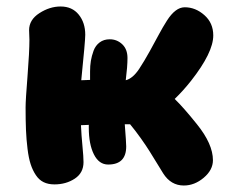

<svg xmlns="http://www.w3.org/2000/svg" viewBox="-20 -553 690 586"><path d="M146 9.8Q127 9.8 113 2.9Q99.1 -3.9 89.4 -18.6Q79.6 -33.2 73.5 -52Q67.4 -70.8 64 -98.9Q60.5 -127 59.3 -156Q58.1 -185.1 58.1 -225.1Q58.1 -247.6 64 -321Q69.8 -394.5 69.8 -432.1Q69.8 -435.5 69.3 -446.5Q68.8 -457.5 68.8 -460.9Q68.8 -492.7 100.3 -512.9Q131.8 -533.2 165 -533.2Q200.2 -533.2 220.2 -508.5Q240.2 -483.9 240.2 -446.8Q240.2 -427.7 228 -308.1Q232.4 -308.1 241.5 -308.6Q250.5 -309.1 254.9 -309.1V-335Q254.9 -352.1 257.3 -367.2Q259.8 -382.3 265.6 -398.2Q271.5 -414.1 284.2 -423.6Q296.9 -433.1 314.9 -433.1Q336.9 -433.1 353 -418Q369.1 -402.8 369.1 -376Q369.1 -350.1 363.8 -308.1Q385.3 -313.5 404.8 -342.8Q419.9 -365.7 436.8 -396.2Q453.6 -426.8 465.1 -448.2Q476.6 -469.7 489.5 -490Q502.4 -510.3 515.9 -520.5Q529.3 -530.8 543.9 -530.8Q576.7 -530.8 603.8 -506.8Q630.9 -482.9 630.9 -444.8Q630.9 -392.6 563 -306.2Q538.6 -275.4 513.2 -251Q540 -225.1 581.1 -173.8Q629.9 -113.3 629.9 -64Q629.9 -34.2 601.8 -10.5Q573.7 13.2 541 13.2Q501.5 13.2 478 -23.9Q473.1 -31.7 459.7 -53.7Q446.3 -75.7 436.5 -91.3Q426.8 -106.9 410.2 -130.4Q393.6 -153.8 377 -173.8H360.8Q365.2 -117.7 365.2 -106Q365.2 -50.8 310.1 -50.8Q282.2 -50.8 266.6 -81.8Q251 -112.8 251 -163.1V-171.9Q247.1 -171.9 239 -171.4Q231 -170.9 227.1 -170.9Q228.5 -139.2 231.7 -106.7Q234.9 -74.2 234.9 -58.1Q234.9 -25.4 208.3 -7.8Q181.6 9.8 146 9.8Z"/></svg>

Font: Shantell Sans Normal
Style: Regular
Weight: 800
Designer: Stephen Nixon, Anya Danilova, Shantell Martin
Foundry: Arrow Type
Version: Version 1.006;[559af2be0]